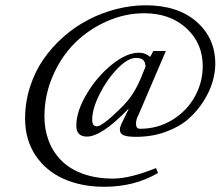

<svg xmlns="http://www.w3.org/2000/svg" viewBox="-20 -696 841 732"><path d="M377.4 16.1Q290 16.1 222.2 -14.4Q154.3 -44.9 115 -104.2Q75.7 -163.6 75.7 -243.7Q75.7 -306.6 94.5 -365Q113.3 -423.3 145.8 -470.2Q178.2 -517.1 222.7 -556.2Q267.1 -595.2 317.9 -621.3Q368.7 -647.5 424.3 -661.6Q480 -675.8 535.2 -675.8Q657.7 -675.8 729.2 -613.3Q800.8 -550.8 800.8 -452.6Q800.8 -419.4 790 -383.1Q779.3 -346.7 755.4 -309.1Q731.4 -271.5 697.3 -241.7Q663.1 -211.9 611.3 -193.1Q559.6 -174.3 498.5 -174.3Q466.3 -174.3 451.7 -180.2Q437 -186 437 -202.1Q437 -210.4 442.4 -222.7Q447.8 -234.9 470.2 -279.8L469.2 -280.8Q367.7 -175.3 311.5 -175.3Q271 -175.3 271 -216.8Q271 -271 310.1 -337.2Q349.1 -403.3 405.8 -449.2Q462.4 -495.1 509.8 -495.1Q534.2 -495.1 552.7 -479L564.5 -501.5H612.3L508.8 -259.8Q498.5 -241.7 498.5 -223.6Q498.5 -205.1 514.2 -205.1Q582.5 -205.1 637.9 -239.5Q693.4 -273.9 723.1 -328.4Q752.9 -382.8 752.9 -443.4Q752.9 -531.7 690.4 -588.6Q627.9 -645.5 529.8 -645.5Q457 -645.5 387.7 -615Q318.4 -584.5 265.9 -532.5Q213.4 -480.5 181.4 -406.7Q149.4 -333 149.4 -252Q149.4 -201.7 165.8 -158.9Q182.1 -116.2 213.9 -84Q245.6 -51.8 296.1 -33.4Q346.7 -15.1 411.1 -15.1Q475.1 -15.1 574.7 -55.2L582.5 -36.6Q493.2 16.1 377.4 16.1ZM349.1 -214.4Q370.1 -214.4 437.5 -280.8Q464.4 -306.6 481.7 -331.8Q499 -356.9 515.6 -394.5L535.2 -442.9Q534.2 -450.7 533 -454.8Q531.7 -459 528.3 -464.4Q524.9 -469.7 517.3 -472.4Q509.8 -475.1 498 -475.1Q467.3 -475.1 427.5 -434.1Q387.7 -393.1 359.6 -336.9Q331.5 -280.8 331.5 -239.3Q331.5 -214.4 349.1 -214.4Z"/></svg>

Font: Elstob 10pt
Style: Italic
Weight: 400
Italic angle: -20°
Designer: Peter S. Baker
Version: Version 1.015